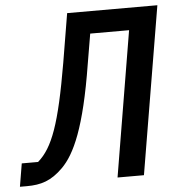

<svg xmlns="http://www.w3.org/2000/svg" viewBox="-84 -746 736 797"><g transform="rotate(-5 284.0 -347.5)"><path d="M-33 3H-4C55 3 98 -10 147 -59C200 -112 250 -218 292 -481L313 -605H475L374 0H484L601 -698H225L191 -494C148 -243 113 -147 51 -93H-17Z"/></g></svg>

Font: IBM Mono Medium
Style: Italic
Weight: 500
Italic angle: -9°
Monospace: yes
Designer: Mike Abbink, Paul van der Laan, Pieter van Rosmalen
Foundry: Bold Monday
Version: Version 2.3